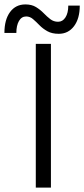

<svg xmlns="http://www.w3.org/2000/svg" viewBox="-109 -849 381 869"><path d="M6 -829Q34.5 -829 54 -817Q73.5 -805 88.5 -789.5Q103.5 -774 118.8 -762.2Q134 -750.5 154 -750.5Q174.5 -750.5 187.2 -770.2Q200 -790 200 -823.5H252Q252 -765 226 -730.5Q200 -696 157 -696Q126 -696 105.2 -707.8Q84.5 -719.5 69.5 -735Q54.5 -750.5 40.5 -762.5Q26.5 -774.5 9.5 -774.5Q-11.5 -774.5 -23.2 -754Q-35 -733.5 -35 -700H-89Q-89 -760 -63.5 -794.5Q-38 -829 6 -829ZM53 -650.5H121.5V0H53Z"/></svg>

Font: Overused Grotesk Book
Style: Regular
Weight: 375
Version: Version 0.004